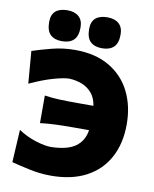

<svg xmlns="http://www.w3.org/2000/svg" viewBox="-101 -1024 893 1114"><g transform="rotate(10 345.0 -467.0)"><path d="M276.5 14.5Q213.5 14.5 151.2 1.2Q89 -12 43 -24L54 -216Q102 -184 156.8 -166.8Q211.5 -149.5 248.5 -149.5Q346.5 -152 393.2 -186.8Q440 -221.5 449 -284H359Q297.5 -284 252 -282.2Q206.5 -280.5 161.5 -275V-437.5Q204 -431 249.8 -429.2Q295.5 -427.5 359 -427.5H449.5Q442.5 -473.5 418.2 -501.8Q394 -530 359 -543.5Q324 -557 285 -558.5Q255.5 -558.5 196.2 -542.2Q137 -526 55 -488.5L39.5 -678.5Q85.5 -694 152 -711.2Q218.5 -728.5 289 -728.5Q410 -728.5 492.5 -679.5Q575 -630.5 616.8 -546.2Q658.5 -462 658.5 -355Q658.5 -242.5 614 -159.5Q569.5 -76.5 484 -31Q398.5 14.5 276.5 14.5ZM440 -765Q396 -765 371.8 -787.8Q347.5 -810.5 347.5 -862.5Q347.5 -906 371.8 -926.8Q396 -947.5 441 -947.5Q484.5 -947.5 508.8 -925.8Q533 -904 533 -862Q533 -810.5 508.8 -787.8Q484.5 -765 440 -765ZM204 -765Q160 -765 136 -787.8Q112 -810.5 112 -862.5Q112 -906 136.2 -926.8Q160.5 -947.5 205 -947.5Q248.5 -947.5 272.8 -925.8Q297 -904 297 -862Q297 -810.5 272.8 -787.8Q248.5 -765 204 -765Z"/></g></svg>

Font: Commissioner Flair ExtraBold
Style: Regular
Weight: 800
Designer: Kostas Bartsokas
Foundry: Kostas Bartsokas
Version: Version 1.000; ttfautohint (v1.8.3)